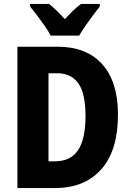

<svg xmlns="http://www.w3.org/2000/svg" viewBox="-20 -950 660 970"><path d="M576 -371Q576 -190 492 -95Q408 0 258 0H68V-714H271Q417 -714 496.5 -625.5Q576 -537 576 -371ZM412 -364Q412 -477 376 -528.5Q340 -580 268 -580H225V-135H257Q337 -135 374.5 -191.5Q412 -248 412 -364ZM236 -770Q226 -790 207 -817.5Q188 -845 167.5 -872Q147 -899 132 -917V-930H228Q247 -915 266.5 -896Q286 -877 308 -853Q330 -878 349.5 -896.5Q369 -915 389 -930H484V-917Q469 -898 449 -871.5Q429 -845 410.5 -818Q392 -791 380 -770Z"/></svg>

Font: Noto Sans Lao Condensed ExtraBold
Style: Regular
Weight: 800
Width: 3
Designer: Monotype Design Team
Foundry: Monotype Imaging Inc.
Version: Version 2.003; ttfautohint (v1.8.4.7-5d5b)